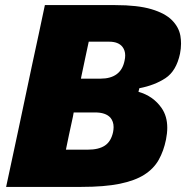

<svg xmlns="http://www.w3.org/2000/svg" viewBox="-20 -733 730 753"><path d="M299 0H4Q16.5 -56.5 27.5 -109.5Q38.5 -162 53.5 -231L105 -474.5Q120 -543.5 131.8 -598.8Q143.5 -654 156 -713H432Q520 -713 573.8 -697Q627.5 -681 654.5 -653.8Q681.5 -626.5 687.5 -592.5Q690 -577.5 690 -562Q690 -542.5 686 -522.5Q671.5 -454.5 629 -426.5Q586.5 -398.5 526.5 -387L523 -373Q581 -356.5 614 -309Q636 -277 636 -232Q636 -210.5 631 -185.5Q622 -141 602.5 -106.2Q583 -71.5 546.2 -48Q509.5 -24.5 449.5 -12.2Q389.5 0 299 0ZM328 -569.5Q321.5 -539 314.5 -506.5Q307.5 -473.5 298.5 -430.5L297.5 -424.5H373.5Q454.5 -424.5 468.5 -495Q471 -506 471 -515.5Q471 -535.5 460 -549.5Q444 -569.5 408 -569.5ZM238.5 -146H324Q367 -146 391.2 -162Q415.5 -178 423.5 -215Q425.5 -225.5 425.5 -234.5Q425.5 -256.5 413 -271.5Q394.5 -292 353 -292H269L266 -275.5Q257 -234.5 250.5 -204Q244 -173.5 238.5 -146Z"/></svg>

Font: Heraclito ExtraBold
Style: Italic
Weight: 800
Italic angle: -12°
Designer: Kostas Bartsokas (font) & Cristiano Sobral (main changes)
Foundry: Kostas Bartsokas (font) & Cristiano Sobral (main changes)
Version: Version 1.00;July 8, 2020;FontCreator 13.0.0.2655 64-bit